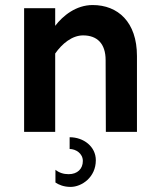

<svg xmlns="http://www.w3.org/2000/svg" viewBox="-20 -526 611 766"><path d="M76.2 -493.2V0H200.2V-312.5C227.5 -351.6 267.6 -384.8 311.5 -384.8C367.2 -384.8 401.4 -352.5 401.4 -286.1L402.3 0H526.4V-302.7C526.4 -438.5 450.2 -505.9 349.6 -505.9C283.2 -505.9 230.5 -462.9 200.2 -422.9V-493.2ZM257.8 68.4C282.2 68.4 310.5 85.9 310.5 116.2C310.5 147.5 289.1 168.9 253.9 168.9C233.4 168.9 215.8 163.1 201.2 151.4V202.1C213.9 210.9 234.4 219.7 261.7 219.7C305.7 219.7 362.3 181.6 362.3 113.3C362.3 58.6 313.5 21.5 257.8 21.5Z"/></svg>

Font: Sen-gleads
Style: Bold
Weight: 700
Designer: Kosal Sen, Philatype
Foundry: Philatype
Version: Version 1.004; ttfautohint (v1.8.3)